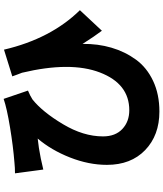

<svg xmlns="http://www.w3.org/2000/svg" viewBox="58 -876 884 1040"><g transform="rotate(-90 500.0 -356.0)"><path d="M964.8 -365.2 853.5 -246.1Q825.2 -283.2 782.2 -350.6Q783.2 -267.6 761.7 -194.3Q740.2 -121.1 697.3 -62Q654.3 -2.9 582 31.2Q509.8 65.4 416 65.4Q287.1 65.4 207 -11.7Q127 -88.9 127 -218.8Q127 -317.4 167 -418.9Q207 -520.5 269.5 -593.8Q220.7 -588.9 162.1 -577.1Q147.5 -574.2 101.6 -563.5L81.1 -716.8Q111.3 -716.8 138.7 -719.7Q226.6 -726.6 330.1 -743.7Q433.6 -760.7 484.4 -778.3L529.3 -646.5Q501 -634.8 481.4 -622.1Q414.1 -568.4 347.7 -457.5Q281.2 -346.7 281.2 -240.2Q281.2 -172.9 321.3 -135.3Q361.3 -97.7 422.9 -97.7Q566.4 -97.7 627.4 -256.8Q688.5 -416 626 -678.7Q622.1 -687.5 615.7 -705.6Q609.4 -723.6 606.4 -731.4L751 -776.4Q810.5 -522.5 964.8 -365.2Z"/></g></svg>

Font: Gen Shin Gothic Monospace Heavy
Style: Bold
Weight: 800
Designer: [Source Han Sans]
Ryoko NISHIZUKA  (kana & ideographs); Paul D. Hunt (Latin, Greek & Cyrillic); Wenlong ZHANG  (bopomofo
Version: Version 1.002.20150607